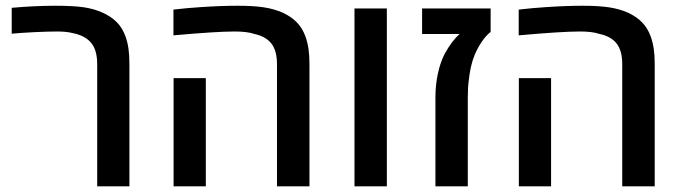

<svg xmlns="http://www.w3.org/2000/svg" viewBox="-20 -661 2420 681"><path d="M238.3 -543.5Q215.8 -549.3 183.6 -549.3Q151.4 -549.3 105 -547.1Q58.6 -544.9 21.5 -541.5V-633.3Q103.5 -640.6 175.8 -640.6Q239.7 -640.6 276.6 -635.3Q313.5 -629.9 343.8 -616.2Q374.5 -602.1 394 -582.5Q413.6 -563 424.8 -532.7Q432.6 -511.2 435.8 -487.8Q439 -464.4 439 -433.6V0H324.7V-433.6Q324.7 -482.9 303.5 -508.8Q282.2 -534.7 238.3 -543.5Z M880.4 -541Q856.4 -549.3 812 -549.3Q747.1 -549.3 595.2 -535.6V-627Q645 -632.8 691.4 -635.7Q763.2 -640.6 822.8 -640.6Q878.9 -640.6 915.8 -635Q952.6 -629.4 982.4 -616.2Q1012.7 -602.1 1032.2 -582.3Q1051.8 -562.5 1063 -532.7Q1070.8 -511.2 1074.2 -487.8Q1077.6 -464.4 1077.6 -433.6V0H962.4V-433.6Q962.4 -481.4 942.4 -506.8Q922.4 -532.2 880.4 -541ZM595.7 -383.8H710V0H595.7Z M1237.3 -630.9H1352.1V0H1237.3Z M1557.1 -469.7Q1582 -515.6 1610.4 -540.5H1477.1V-630.9H1720.2V-547.9Q1703.1 -534.2 1688.5 -512.5Q1673.8 -490.7 1663.6 -466.3Q1647.9 -428.2 1642.6 -375Q1639.2 -351.6 1639.2 -314.5V0H1524.4V-314.5Q1524.4 -359.4 1533 -399.4Q1541.5 -439.5 1557.1 -469.7Z M2105 -541Q2081.1 -549.3 2036.6 -549.3Q1971.7 -549.3 1819.8 -535.6V-627Q1869.6 -632.8 1916 -635.7Q1987.8 -640.6 2047.4 -640.6Q2103.5 -640.6 2140.4 -635Q2177.2 -629.4 2207 -616.2Q2237.3 -602.1 2256.8 -582.3Q2276.4 -562.5 2287.6 -532.7Q2295.4 -511.2 2298.8 -487.8Q2302.2 -464.4 2302.2 -433.6V0H2187V-433.6Q2187 -481.4 2167 -506.8Q2147 -532.2 2105 -541ZM1820.3 -383.8H1934.6V0H1820.3Z"/></svg>

Font: Viking Open Sans Light
Style: Bold
Weight: 600
Foundry: Ascender Corporation
Version: Version 2.001